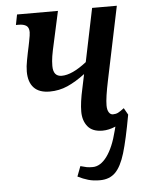

<svg xmlns="http://www.w3.org/2000/svg" viewBox="-54 -580 645 851"><g transform="rotate(-5 268.5 -154.0)"><path d="M258 203 275 158Q292 163 302.5 165Q313 167 329 167Q364 167 393 127.5Q422 88 440 16L445 -3Q415 10 387 10Q342 10 321 -16Q300 -42 300 -82Q300 -123 314 -185L327 -247Q286 -216 248.5 -199.5Q211 -183 169 -183Q122 -183 98.5 -208Q75 -233 75 -280Q75 -303 80.5 -330.5Q86 -358 87 -364L93 -392L97 -412Q103 -442 103 -453Q103 -474 91 -482Q79 -490 57 -490H45L54 -536H236L206 -399Q197 -360 193.5 -338Q190 -316 190 -295Q190 -248 228 -248Q274 -248 339 -299L388 -536H498L430 -210Q414 -134 414 -100Q414 -80 421 -69Q428 -58 439 -58Q452 -58 462 -63Q472 -68 489 -81L506 -51Q486 60 468.5 118Q451 176 425 202Q399 228 356 228Q327 228 304.5 221.5Q282 215 258 203Z"/></g></svg>

Font: Noto Serif CondSemiBold
Style: Italic
Weight: 600
Width: 3
Italic angle: -12°
Designer: Monotype Design Team
Foundry: Monotype Imaging Inc.
Version: Version 1.001